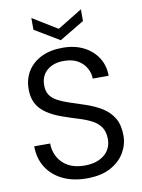

<svg xmlns="http://www.w3.org/2000/svg" viewBox="-98 -968 775 1046"><g transform="rotate(-10 289.5 -444.5)"><path d="M297 12Q220 12 163 -16Q106 -44 75 -94Q44 -144 44 -210H132Q132 -169 151 -134.5Q170 -100 206.5 -79.5Q243 -59 297 -59Q344 -59 377.5 -74.5Q411 -90 428.5 -117Q446 -144 446 -178Q446 -220 428.5 -245.5Q411 -271 380.5 -287Q350 -303 310.5 -315Q271 -327 228 -342Q146 -370 107 -411.5Q68 -453 68 -520Q68 -577 94.5 -620Q121 -663 170.5 -687.5Q220 -712 288 -712Q355 -712 404.5 -687Q454 -662 482 -618.5Q510 -575 510 -518H422Q422 -547 407 -575Q392 -603 361.5 -621.5Q331 -640 285 -640Q247 -641 217.5 -627.5Q188 -614 171.5 -589Q155 -564 155 -528Q155 -494 169.5 -473Q184 -452 211.5 -437.5Q239 -423 276 -411Q313 -399 358 -384Q409 -367 448.5 -342.5Q488 -318 510.5 -280Q533 -242 533 -183Q533 -133 506.5 -88.5Q480 -44 428 -16Q376 12 297 12ZM287 -754 150 -836V-901L287 -817L424 -901V-836Z"/></g></svg>

Font: DM Sans 20pt
Style: Regular
Weight: 400
Version: Version 4.004;gftools[0.9.30]